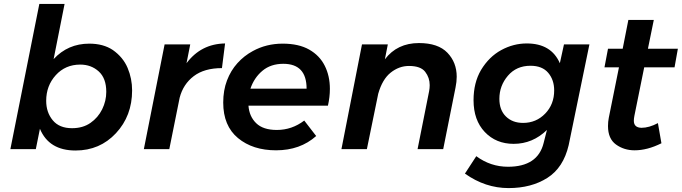

<svg xmlns="http://www.w3.org/2000/svg" viewBox="-20 -762 3484 981"><path d="M366 7Q230 7 184 -104L163 0H33L181 -742H310L254 -460Q327 -539 436 -539Q508 -539 556.5 -506.5Q609 -469.5 632 -415Q655 -360.5 655 -300Q655 -170 572.5 -81.5Q490 7 366 7ZM348 -107Q403.5 -107 442.2 -134Q481 -161 502 -203.5Q523 -246 523 -293Q523 -362 484.5 -397Q446 -432 390 -432Q314 -432 265 -378Q216 -324 216 -247Q216 -188 249.5 -147.5Q283 -107 348 -107Z M845 0H715L821 -535H952L933 -439Q1007 -538 1130 -540L1114 -414Q1024 -414 970 -373Q916 -332 898 -263Z M1390.5 6Q1271.5 6 1196 -56.5Q1120.5 -119 1120.5 -238Q1120.5 -300.5 1139.8 -351Q1159 -401.5 1193 -439.2Q1227 -477 1271.5 -501Q1340.5 -539 1424.5 -539Q1506 -539 1559.5 -508.8Q1613 -478.5 1639.2 -426.2Q1665.5 -374 1665.5 -308Q1665.5 -266 1655.5 -222H1249.5Q1253.5 -167 1289 -132.5Q1324.5 -98 1394.5 -98Q1471.5 -98 1534.5 -146L1595.5 -67Q1513.5 6 1390.5 6ZM1546.5 -309Q1546.5 -436 1427.5 -436Q1363.5 -436 1321 -400.5Q1278.5 -365 1259.5 -309Z M2244.5 0H2113.5L2172.5 -296Q2175.5 -312 2175.5 -327Q2175.5 -365 2152.5 -395Q2129.5 -425 2069.5 -425Q2019 -425 1976.2 -391Q1933.5 -357 1912.5 -283L1854.5 0H1724.5L1829.5 -535H1961.5L1946.5 -459Q2009.5 -542 2120.5 -542Q2218.5 -542 2266 -492.5Q2313.5 -443 2313.5 -370Q2313.5 -344 2307.5 -315Z M2578.5 199Q2459.5 199 2355.5 125L2413.5 36Q2486.5 90 2575.5 90Q2727.5 90 2757.5 -31L2774.5 -98Q2701.5 -27 2604.5 -27Q2514.5 -27 2457 -87.5Q2399.5 -148 2399.5 -250Q2399.5 -339 2437.5 -404Q2478.5 -472 2540.8 -506Q2603 -540 2671.5 -540Q2796.5 -540 2840.5 -439L2861.5 -535H2991.5L2885.5 -20Q2858.5 95 2776.5 147Q2694.5 199 2578.5 199ZM2652.5 -134Q2719.5 -134 2765.5 -181.5Q2811.5 -229 2811.5 -300Q2811.5 -354 2781 -390Q2750.5 -426 2690.5 -426Q2618.5 -426 2575 -375Q2531.5 -324 2531.5 -257Q2531.5 -199.5 2565 -166.8Q2598.5 -134 2652.5 -134Z M3222.5 6Q3168.5 6 3127.5 -23.5Q3086.5 -53 3086.5 -118Q3086.5 -140 3090.5 -160L3142.5 -418H3068.5L3086.5 -513H3161.5L3190.5 -660H3320.5L3290.5 -513H3443.5L3426.5 -418H3271.5L3221.5 -171Q3218.5 -156 3218.5 -145Q3218.5 -110 3257.5 -109Q3296.5 -109 3341.5 -133L3359.5 -30Q3287.5 6 3222.5 6Z"/></svg>

Font: Argentum Sans Medium
Style: Italic
Weight: 500
Italic angle: -11°
Designer: Julieta Ulanovsky (font), Cristiano Sobral (main changes and remaster)
Foundry: Julieta Ulanovsky (font), Cristiano Sobral (main changes and remaster)
Version: Version 2.007;June 15, 2022;FontCreator 14.0.0.2814 64-bit; 